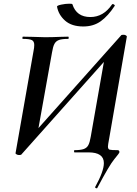

<svg xmlns="http://www.w3.org/2000/svg" viewBox="-20 -823 742 1037"><path d="M502 194Q499 194 496 192Q493 190 494 187Q541 102 541 58Q541 0 458 0H382Q380 0 380 -6Q380 -12 382 -12Q415 -12 432 -18Q449 -24 457 -39Q465 -54 470 -84L547 -522L579 -531L94 13Q92 14 87.5 14Q83 14 80 14Q75 14 69 10.5Q63 7 64 4L161 -547Q165 -566 165 -580Q165 -600 152 -606.5Q139 -613 103 -613Q101 -613 101 -617Q101 -625 104 -625L155 -624Q199 -622 223 -622Q260 -622 306 -624L349 -625Q351 -625 351 -619Q351 -613 349 -613Q315 -613 298.5 -607Q282 -601 274 -586Q266 -571 261 -540L182 -99L151 -90L636 -634Q638 -635 643 -635Q648 -635 650 -635Q655 -635 660.5 -631.5Q666 -628 665 -625L570 -77Q563 -40 563 -32Q563 -17 572.5 -14.5Q582 -12 615 -12Q625 -12 625 -1Q625 4 598 36Q571 68 505 193Q505 194 502 194ZM288 -787Q287 -793 310.5 -798Q334 -803 355 -803Q370 -803 371 -800Q393 -731 468 -731Q539 -731 585 -799Q587 -801 589 -801Q593 -801 597 -797.5Q601 -794 600 -792Q564 -737 524.5 -708.5Q485 -680 430 -680Q367 -680 331.5 -711.5Q296 -743 288 -787Z"/></svg>

Font: Cormorant Garamond
Style: Bold Italic
Weight: 700
Italic angle: -10°
Designer: Christian Thalmann (Catharsis Fonts)
Foundry: Catharsis Fonts
Version: Version 4.000